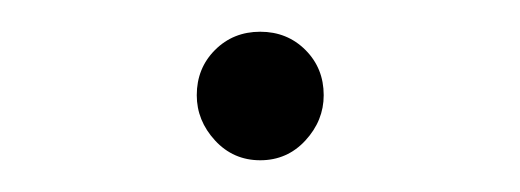

<svg xmlns="http://www.w3.org/2000/svg" viewBox="-20 -91 328 121"><path d="M144 10Q127 10 115.5 -2.5Q104 -15 104 -31Q104 -48 115.5 -59.5Q127 -71 144 -71Q161 -71 172.5 -59.5Q184 -48 184 -31Q184 -15 172.5 -2.5Q161 10 144 10Z"/></svg>

Font: Outfit Thin
Style: Regular
Weight: 100
Designer: Rodrigo Fuenzalida
Foundry: fragTYPE
Version: Version 1.000